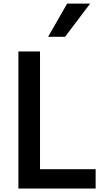

<svg xmlns="http://www.w3.org/2000/svg" viewBox="-20 -1038 590 1085"><path d="M84 27.3V-747.1H206.1V-82H520.5V27.3ZM252 -830.1 359.4 -1017.6H489.3L347.7 -830.1Z"/></svg>

Font: GenEi M Gothic v2 Medium
Style: Regular
Weight: 500
Version: Version 2.0